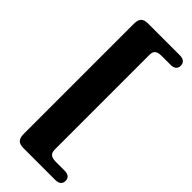

<svg xmlns="http://www.w3.org/2000/svg" viewBox="-278 -778 945 945"><g transform="rotate(45 194.0 -306.0)"><path d="M237.5 -635V23.5Q237.5 45 248.8 54Q260 63 284.5 63H344.5Q384.5 63 384.5 96Q384.5 110 375 119Q365.5 128 344.5 128H123.5Q97 128 86 115.8Q75 103.5 75 77.5V-689Q75 -715.5 86 -727.5Q97 -739.5 123.5 -739.5H344.5Q365.5 -739.5 375 -730.2Q384.5 -721 384.5 -707Q384.5 -674 344.5 -674H284.5Q260 -674 248.8 -665.5Q237.5 -657 237.5 -635Z"/></g></svg>

Font: Fraunces
Style: Regular
Weight: 900
Version: Version 1.000;[b76b70a41]